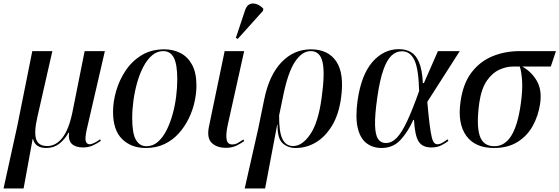

<svg xmlns="http://www.w3.org/2000/svg" viewBox="-53 -824 3153 1082"><path d="M-33 238 44 -112 129 -536H242L158 -166Q138 -80 150.5 -40.5Q163 -1 213 -1Q262 -1 298.5 -47.5Q335 -94 355 -191L424 -536H538L436 -95Q425 -45 430.5 -28Q436 -11 452 -11Q463 -11 479 -19Q495 -27 511 -39L515 -30Q494 -15 469.5 -4Q445 7 415 7Q374 7 352.5 -12.5Q331 -32 336 -76H333Q311 -37 280.5 -13.5Q250 10 208 10Q145 10 133 -41H131L80 238Z M769 10Q686 10 635 -40.5Q584 -91 584 -194Q584 -250 601.5 -311Q619 -372 654.5 -425.5Q690 -479 744.5 -512.5Q799 -546 873 -546Q923 -546 964 -525Q1005 -504 1029.5 -459Q1054 -414 1054 -342Q1054 -299 1043.5 -250.5Q1033 -202 1010.5 -156Q988 -110 954.5 -72.5Q921 -35 874.5 -12.5Q828 10 769 10ZM772 0Q808 0 836 -24Q864 -48 884.5 -88Q905 -128 919 -177.5Q933 -227 939.5 -278.5Q946 -330 946 -376Q946 -462 926.5 -499Q907 -536 867 -536Q832 -536 804 -512Q776 -488 755 -448Q734 -408 720 -358.5Q706 -309 699 -257Q692 -205 692 -159Q692 -72 713 -36Q734 0 772 0Z M1220 9Q1169 9 1140 -19Q1111 -47 1125 -113L1213 -536H1323L1230 -118Q1219 -67 1224 -38.5Q1229 -10 1256 -10Q1273 -10 1288.5 -19Q1304 -28 1319 -38L1323 -29Q1306 -16 1280 -3.5Q1254 9 1220 9ZM1287 -605 1276 -610 1328 -766Q1337 -793 1354.5 -800.5Q1372 -808 1392.5 -801Q1413 -794 1431 -775L1429 -763Z M1326 238 1402 -98 1436 -264Q1464 -401 1533.5 -473.5Q1603 -546 1699 -546Q1796 -546 1842 -478Q1888 -410 1869 -272Q1856 -178 1818 -115.5Q1780 -53 1727 -21.5Q1674 10 1613 10Q1569 10 1539.5 -17Q1510 -44 1511 -121H1509L1441 238ZM1599 -1Q1650 -1 1695 -66.5Q1740 -132 1759 -269Q1779 -410 1765 -473Q1751 -536 1698 -536Q1649 -536 1609 -475.5Q1569 -415 1542 -280L1520 -174Q1519 -81 1538.5 -41Q1558 -1 1599 -1Z M2097 10Q2048 10 2012.5 -17Q1977 -44 1963 -102.5Q1949 -161 1962 -257Q1983 -403 2046 -475Q2109 -547 2195 -547Q2234 -547 2262.5 -530.5Q2291 -514 2308.5 -473Q2326 -432 2330 -356H2336L2415 -536H2538L2355 -250Q2362 -171 2368 -123.5Q2374 -76 2380 -51.5Q2386 -27 2394 -19Q2402 -11 2412 -11Q2426 -11 2442.5 -21Q2459 -31 2469 -39L2474 -30Q2459 -18 2435 -5.5Q2411 7 2378 7Q2328 7 2306.5 -26Q2285 -59 2280 -148H2276Q2246 -81 2204 -35.5Q2162 10 2097 10ZM2121 -18Q2155 -18 2183.5 -48Q2212 -78 2242 -142.5Q2272 -207 2309 -311Q2306 -435 2282.5 -485Q2259 -535 2212 -535Q2179 -535 2153 -510.5Q2127 -486 2107 -429Q2087 -372 2073 -274Q2059 -175 2060.5 -119.5Q2062 -64 2077.5 -41Q2093 -18 2121 -18Z M2731 10Q2624 10 2574.5 -59Q2525 -128 2542 -249Q2556 -353 2604.5 -416Q2653 -479 2723.5 -507.5Q2794 -536 2877 -536H3080L3051 -449H2890Q2941 -421 2971.5 -369.5Q3002 -318 2991 -241Q2981 -172 2949.5 -115Q2918 -58 2863.5 -24Q2809 10 2731 10ZM2733 0Q2791 0 2828 -58.5Q2865 -117 2882 -240Q2893 -319 2889 -372Q2885 -425 2876 -449H2838Q2800 -449 2760.5 -431Q2721 -413 2690.5 -369Q2660 -325 2648 -245Q2631 -121 2650 -60.5Q2669 0 2733 0Z"/></svg>

Font: Noto Serif Display SemiCondensed Medium
Style: Italic
Weight: 500
Width: 4
Italic angle: -12°
Designer: Monotype Design Team
Foundry: Monotype Imaging Inc.
Version: Version 2.009